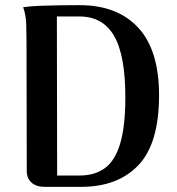

<svg xmlns="http://www.w3.org/2000/svg" viewBox="-20 -726 689 746"><path d="M153 0Q121 0 102.5 -16.5Q84 -33 84 -61L83 -560Q83 -590 82 -629Q81 -668 70 -698Q98 -702 136.5 -703.5Q175 -705 215.5 -705.5Q256 -706 289 -706Q436 -706 517 -618.5Q598 -531 598 -356Q598 -169 518 -84.5Q438 0 295 0ZM202 -44H289Q349 -44 388.5 -73.5Q428 -103 447.5 -170Q467 -237 467 -348Q467 -512 423 -587Q379 -662 289 -662H201Z"/></svg>

Font: Arima SemiBold
Style: Regular
Weight: 600
Designer: Joana Correia and Natanael Gama
Foundry: NDISCOVER
Version: Version 1.101;gftools[0.9.23]